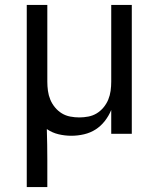

<svg xmlns="http://www.w3.org/2000/svg" viewBox="-20 -540 640 775"><path d="M88 215V-520H171V-210Q171 -192 173.5 -173.5Q176 -155 183 -138Q190 -121 202 -106.5Q214 -92 229.5 -82.5Q245 -73 263.5 -69.5Q282 -66 300 -66Q318 -66 336.5 -69.5Q355 -73 370.5 -82.5Q386 -92 398 -106.5Q410 -121 417 -138Q424 -155 426.5 -173.5Q429 -192 429 -210V-520H512V0H429V-96Q419 -72 403 -51.5Q387 -31 366 -17.5Q345 -4 319.5 2Q294 8 268 8Q242 8 216.5 2Q191 -4 169 -19Q170 13 170.5 44.5Q171 76 171 107V215Z"/></svg>

Font: Nova
Style: Regular
Weight: 400
Monospace: yes
Designer: Belleve Invis
Foundry: Belleve Invis
Version: Version 24.1.4; ttfautohint (v1.8.4)